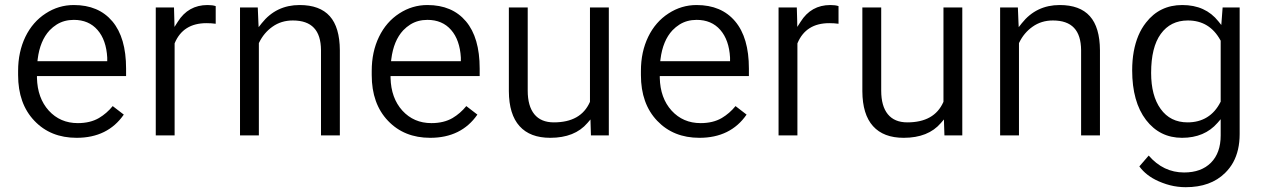

<svg xmlns="http://www.w3.org/2000/svg" viewBox="-20 -551 5073 771"><path d="M287.6 2.4Q183.1 2.4 118.2 -65.9Q52.7 -134.3 52.7 -249.5V-266.1Q52.7 -304.7 60.1 -338.9Q67.4 -373 82 -403.3Q111.3 -463.4 163.6 -497.1Q215.3 -530.8 276.4 -530.8Q376 -530.8 431.2 -465.3Q486.3 -399.9 486.3 -275.9V-245.6H135.7H128.4V-238.3Q130.4 -157.2 175.8 -106.9Q221.7 -56.6 292.5 -56.6Q342.3 -56.6 377.4 -77.1Q408.7 -95.7 432.6 -125L477.1 -90.8Q412.6 2.4 287.6 2.4ZM276.4 -471.2Q257.3 -471.2 240 -466.6Q222.7 -461.9 207.5 -452.4Q192.4 -442.9 179.2 -429.2Q140.6 -387.7 131.3 -313.5L130.4 -305.2H138.7H403.3H410.6V-312.5V-319.3V-319.8Q408.7 -355 398.9 -382.8Q389.2 -410.6 371.6 -430.7Q336.4 -471.2 276.4 -471.2Z M846.2 -455.6Q828.6 -458 809.1 -458Q715.3 -458 681.6 -377.9L681.2 -376.5V-375V-7.3H605.5V-521H678.7L680.2 -467.3L680.7 -442.9L693.8 -463.4Q735.8 -530.8 813.5 -530.8Q834 -530.8 846.2 -526.4Z M1015.1 -521 1017.6 -461.4 1018.6 -441.9 1030.8 -457.5Q1088.9 -530.8 1183.1 -530.8Q1264.2 -530.8 1304.2 -486.1Q1344.2 -441.4 1344.7 -349.1V-7.3H1269V-349.6Q1268.6 -409.7 1240.7 -439Q1212.9 -468.8 1155.8 -468.8Q1109.4 -468.8 1074.2 -443.8Q1039.6 -419.4 1020.5 -379.9L1019.5 -377.9V-376.5V-7.3H943.8V-521Z M1707.5 2.4Q1603 2.4 1538.1 -65.9Q1472.7 -134.3 1472.7 -249.5V-266.1Q1472.7 -304.7 1480 -338.9Q1487.3 -373 1502 -403.3Q1531.2 -463.4 1583.5 -497.1Q1635.3 -530.8 1696.3 -530.8Q1795.9 -530.8 1851.1 -465.3Q1906.2 -399.9 1906.2 -275.9V-245.6H1555.7H1548.3V-238.3Q1550.3 -157.2 1595.7 -106.9Q1641.6 -56.6 1712.4 -56.6Q1762.2 -56.6 1797.4 -77.1Q1828.6 -95.7 1852.5 -125L1897 -90.8Q1832.5 2.4 1707.5 2.4ZM1696.3 -471.2Q1677.2 -471.2 1659.9 -466.6Q1642.6 -461.9 1627.4 -452.4Q1612.3 -442.9 1599.1 -429.2Q1560.5 -387.7 1551.3 -313.5L1550.3 -305.2H1558.6H1823.2H1830.6V-312.5V-319.3V-319.8Q1828.6 -355 1818.8 -382.8Q1809.1 -410.6 1791.5 -430.7Q1756.3 -471.2 1696.3 -471.2Z M2338.9 -57.1Q2288.1 2.4 2189.5 2.4Q2108.4 2.4 2066.4 -44.4Q2023.9 -91.3 2023.4 -184.6V-521H2099.1V-187Q2099.1 -125 2125.7 -92.3Q2152.3 -59.6 2204.1 -59.6Q2312.5 -59.6 2348.6 -141.1L2349.1 -142.6V-144V-521H2424.8V-7.3H2353L2351.6 -52.7L2351.1 -71.3Z M2788.6 2.4Q2684.1 2.4 2619.1 -65.9Q2553.7 -134.3 2553.7 -249.5V-266.1Q2553.7 -304.7 2561 -338.9Q2568.4 -373 2583 -403.3Q2612.3 -463.4 2664.6 -497.1Q2716.3 -530.8 2777.3 -530.8Q2877 -530.8 2932.1 -465.3Q2987.3 -399.9 2987.3 -275.9V-245.6H2636.7H2629.4V-238.3Q2631.3 -157.2 2676.8 -106.9Q2722.7 -56.6 2793.5 -56.6Q2843.3 -56.6 2878.4 -77.1Q2909.7 -95.7 2933.6 -125L2978 -90.8Q2913.6 2.4 2788.6 2.4ZM2777.3 -471.2Q2758.3 -471.2 2741 -466.6Q2723.6 -461.9 2708.5 -452.4Q2693.4 -442.9 2680.2 -429.2Q2641.6 -387.7 2632.3 -313.5L2631.3 -305.2H2639.6H2904.3H2911.6V-312.5V-319.3V-319.8Q2909.7 -355 2899.9 -382.8Q2890.1 -410.6 2872.6 -430.7Q2837.4 -471.2 2777.3 -471.2Z M3347.2 -455.6Q3329.6 -458 3310.1 -458Q3216.3 -458 3182.6 -377.9L3182.1 -376.5V-375V-7.3H3106.4V-521H3179.7L3181.2 -467.3L3181.6 -442.9L3194.8 -463.4Q3236.8 -530.8 3314.5 -530.8Q3335 -530.8 3347.2 -526.4Z M3758.3 -57.1Q3707.5 2.4 3608.9 2.4Q3527.8 2.4 3485.8 -44.4Q3443.4 -91.3 3442.9 -184.6V-521H3518.6V-187Q3518.6 -125 3545.2 -92.3Q3571.8 -59.6 3623.5 -59.6Q3731.9 -59.6 3768.1 -141.1L3768.6 -142.6V-144V-521H3844.2V-7.3H3772.5L3771 -52.7L3770.5 -71.3Z M4067.4 -521 4069.8 -461.4 4070.8 -441.9 4083 -457.5Q4141.1 -530.8 4235.4 -530.8Q4316.4 -530.8 4356.4 -486.1Q4396.5 -441.4 4397 -349.1V-7.3H4321.3V-349.6Q4320.8 -409.7 4293 -439Q4265.1 -468.8 4208 -468.8Q4161.6 -468.8 4126.5 -443.8Q4091.8 -419.4 4072.8 -379.9L4071.8 -377.9V-376.5V-7.3H3996.1V-521Z M4526.4 -268.6Q4526.4 -309.1 4532.7 -344Q4539.1 -378.9 4551.3 -408Q4563.5 -437 4582 -460.4Q4636.7 -530.8 4727.5 -530.8Q4774.4 -530.8 4810.5 -514.4Q4846.7 -498 4872.6 -465.3L4884.3 -450.7L4885.7 -469.2L4889.6 -521H4958V-12.7Q4958 20.5 4951.4 49.1Q4944.8 77.6 4931.9 101.1Q4918.9 124.5 4899.4 143.6Q4870.1 172.4 4830.8 186.5Q4791.5 200.7 4741.2 200.7Q4733.4 200.7 4725.3 200.2Q4717.3 199.7 4709.5 198.7Q4701.7 197.8 4693.8 196.3Q4686 194.8 4678.5 192.9Q4670.9 190.9 4663.1 188.5Q4655.3 186 4647.7 183.1Q4640.1 180.2 4632.3 176.8Q4582.5 154.8 4555.2 117.2L4592.8 73.7Q4651.4 141.6 4734.9 141.6Q4803.7 141.6 4842.8 102.3Q4881.8 63 4881.8 -7.3V-52.7V-72.3L4869.1 -57.6Q4816.9 2.4 4726.6 2.4Q4637.2 2.4 4582 -69.3Q4526.4 -142.1 4526.4 -268.6ZM4602.5 -258.3Q4602.5 -166.5 4640.6 -113.8Q4679.2 -59.6 4749 -59.6Q4793.5 -59.6 4826.9 -80.1Q4860.4 -100.6 4880.9 -141.1L4881.8 -142.6V-144.5V-385.7V-387.7L4880.9 -389.2Q4837.4 -468.8 4750 -468.8Q4680.2 -468.8 4641.1 -414.6Q4602.5 -361.3 4602.5 -258.3Z"/></svg>

Font: Vazir Light FD
Style: Light-FD
Weight: 300
Designer: Saber Rastikerdar
Foundry: Saber Rastikerdar
Version: Version 30.1.0